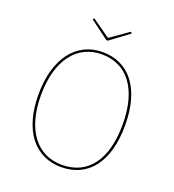

<svg xmlns="http://www.w3.org/2000/svg" viewBox="-153 -973 994 1099"><g transform="rotate(20 344.0 -423.5)"><path d="M455.7 -855.7 343.9 -777.3 232.7 -855.7 225.1 -847.4 339.9 -762H347.9L463.3 -847.4ZM343.9 -690.9C187.1 -690.9 80.7 -560.4 80.7 -338.4C80.7 -116.9 184.4 9.4 343.9 9.4C510.4 9.4 607.6 -119.1 607.6 -340C607.6 -566.4 504.9 -690.9 343.9 -690.9ZM343.9 -677.3C496.6 -677.3 592.7 -558.9 592.7 -340C592.7 -125 502.1 -4.1 343.9 -4.1C193.6 -4.1 95.6 -124.4 95.6 -338.4C95.6 -554.6 195.4 -677.3 343.9 -677.3Z"/></g></svg>

Font: Fira Sans Hair
Style: Regular
Weight: 100
Designer: bBox Type GmbH & Carrois Corporate GbR & Edenspiekermann AG
Foundry: bBox Type GmbH & Carrois Corporate GbR & Edenspiekermann AG
Version: Version 4.300;PS 004.300;hotconv 1.0.88;makeotf.lib2.5.64775